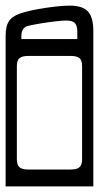

<svg xmlns="http://www.w3.org/2000/svg" viewBox="-40 -643 352 683"><path d="M208 -623Q254 -623 273 -602Q292 -581 292 -533V20H-20V-517Q-20 -552.5 -5.8 -571Q8.5 -589.5 48 -600Q67.5 -605.5 96.8 -610.8Q126 -616 156 -619.5Q186 -623 208 -623ZM36 -514V-504H235V-531Q235 -550.5 227 -560.2Q219 -570 195 -570Q182.5 -570 156.8 -567Q131 -564 103.8 -559.5Q76.5 -555 60 -551Q36 -545.5 36 -514ZM60 -444Q39 -444 29.5 -436.2Q20 -428.5 20 -408V-76Q20 -56 29.5 -48Q39 -40 60 -40H212Q233 -40 242.5 -48Q252 -56 252 -76V-408Q252 -428.5 242.5 -436.2Q233 -444 212 -444Z"/></svg>

Font: Honk Rounded
Style: Regular
Weight: 400
Designer: Noopur Datye & Yesha Goshar
Foundry: Ek Type
Version: Version 1.000